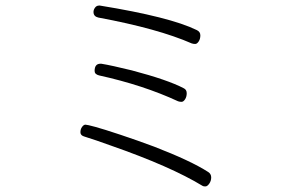

<svg xmlns="http://www.w3.org/2000/svg" viewBox="-20 -677 1040 690"><path d="M339 -657H336Q327 -657 321.5 -649.5Q316 -642 316 -634Q316 -618 333 -614Q548 -574 669 -521Q675 -519 681.5 -519Q688 -519 694 -528Q700 -537 700 -550Q700 -563 687 -569Q591 -616 339 -657ZM344 -448H341Q320 -448 320 -422Q320 -410 336 -406Q495 -371 620 -313Q626 -311 632.5 -311Q639 -311 645 -320Q651 -329 651 -342Q651 -355 640 -360Q583 -390 454 -424Q381 -442 344 -448ZM708 -9Q711 -7 718 -7Q725 -7 732 -17Q739 -27 739 -39.5Q739 -52 728 -59Q666 -99 534 -150Q475 -172 413.5 -192.5Q352 -213 322.5 -221Q293 -229 287 -229Q281 -229 275 -221Q269 -213 269 -201.5Q269 -190 284 -186Q323 -174 378 -154Q593 -79 708 -9Z"/></svg>

Font: LXGW WenKai TC Light
Style: Regular
Weight: 300
Designer: LXGW / Fontworks Inc.
Foundry: LXGW / Fontworks Inc.
Version: Version 1.330